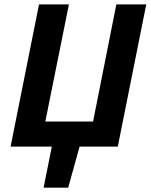

<svg xmlns="http://www.w3.org/2000/svg" viewBox="-20 -672 690 880"><path d="M179.9 188 217.5 0H28.5L158.8 -651.8H295.9L187.7 -115H406.6L513.2 -651.8H650.3L519.9 0H344.7L292.5 188Z"/></svg>

Font: Source Sans Variable
Style: Italic
Weight: 200
Italic angle: -11°
Designer: Paul D. Hunt
Foundry: Adobe Systems Incorporated
Version: Version 3.006;hotconv 1.0.111;makeotfexe 2.5.65597